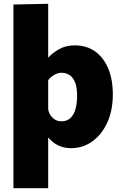

<svg xmlns="http://www.w3.org/2000/svg" viewBox="-20 -772 647 1016"><path d="M51 224V-748L235 -752V-468H237Q254 -489 290.5 -510.5Q327 -532 376 -532Q438 -532 483 -500Q528 -468 552.5 -410Q577 -352 577 -273Q577 -187 547.5 -123Q518 -59 468 -23.5Q418 12 357 12Q282 12 237 -43H235V224ZM305 -130Q336 -130 354.5 -149Q373 -168 380.5 -198.5Q388 -229 388 -264Q388 -313 376 -339.5Q364 -366 345 -376.5Q326 -387 307 -387Q285 -387 265.5 -375Q246 -363 235 -348V-196Q237 -171 256.5 -150.5Q276 -130 305 -130Z"/></svg>

Font: Murecho ExtraBold
Style: Regular
Weight: 800
Designer: Neil Summerour
Foundry: Positype
Version: Version 1.010; ttfautohint (v1.8.3)